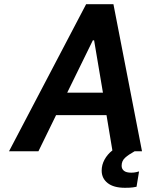

<svg xmlns="http://www.w3.org/2000/svg" viewBox="-20 -720 715 914"><path d="M605 102Q618 102 628.5 99.5Q639 97 642 96L630 169Q626 170 613 172Q600 174 575 174Q521 174 492.5 151.5Q464 129 464 92Q464 65 477.5 40Q491 15 515 -4L487 -172H247L163 0H23L390 -700H520L656 0H621Q592 16 575.5 31Q559 46 559 69Q559 84 570 93Q581 102 605 102ZM470 -279 428 -528H422L300 -279Z"/></svg>

Font: Be Vietnam
Style: Bold Italic
Weight: 700
Italic angle: -9.66701°
Designer: Gabriel Lam
Foundry: TypeRant
Version: Version 3.000